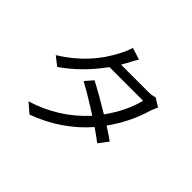

<svg xmlns="http://www.w3.org/2000/svg" viewBox="-186 -1072 1372 1372"><g transform="rotate(45 500.0 -386.0)"><path d="M872 -641Q864 -627 849 -587Q805 -433 703 -290Q758 -255 800 -225L745 -153Q708 -182 650 -222Q494 -43 258 44L186 -18Q419 -89 581 -267Q464 -343 362 -399L413 -458Q502 -412 633 -333Q730 -469 762 -600H422Q305 -438 157 -337L90 -389Q305 -521 411 -736Q431 -773 443 -816L533 -787Q516 -760 489 -708Q481 -693 468 -671H741Q783 -671 807 -681Z"/></g></svg>

Font: KaiGen Gothic CN Regular
Style: Regular
Weight: 400
Designer: Ryoko NISHIZUKA  (kana & ideographs); Paul D. Hunt (Latin, Greek & Cyrillic); Wenlong ZHANG  (bopomofo); Sandoll Communi
Foundry: Adobe Systems Incorporated
Version: Version 1.002.20150501